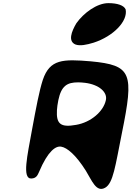

<svg xmlns="http://www.w3.org/2000/svg" viewBox="-20 -1220 839 1224"><path d="M183 -387C155 -230 119 -79 180 -82C216 -83 222 -111 229 -124C286 -259 336 -291 370 -285C408 -279 464 -232 527 -132C565 -71 593 9 650 -23C702 -52 715 -162 757 -371C835 -755 821 -804 559 -829C380 -844 298 -843 253 -711C230 -640 211 -538 183 -387ZM352 -582C371 -672 407 -695 478 -695C491 -695 505 -694 522 -692C612 -681 666 -632 655 -582C640 -510 560 -440 465 -424C366 -406 338 -430 343 -518C344 -536 347 -557 352 -582ZM467 -1072C435 -1018 412 -956 462 -936C491 -926 531 -934 577 -948C703 -989 796 -1085 781 -1160C770 -1186 728 -1200 671 -1200C598 -1200 514 -1138 467 -1072Z"/></svg>

Font: Venom Sans
Style: BdObl
Weight: 700
Version: Version 1.001